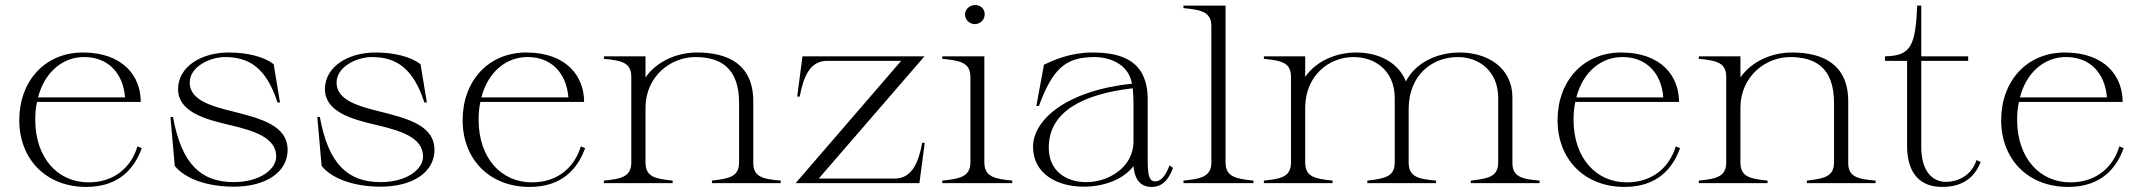

<svg xmlns="http://www.w3.org/2000/svg" viewBox="-20 -722 8444 757"><path d="M320 15C451 15 511 -60 539 -138L522 -145C498 -64 432 -3 329 -3C208 -3 119 -99 119 -250C119 -275 121 -298 126 -320H535C535 -423 464 -514 309 -515C157 -516 56 -402 56 -248C56 -95 161 15 320 15ZM130 -338C156 -439 229 -498 313 -497C402 -497 465 -438 473 -338Z M902 14C1028 14 1114 -43 1114 -131C1114 -228 1006 -255 904 -281C814 -303 728 -327 728 -396C728 -459 807 -497 868 -497C964 -497 1031 -452 1074 -318H1084L1059 -469C1021 -498 957 -515 882 -515C773 -515 682 -459 682 -370C683 -281 787 -252 886 -229C980 -207 1069 -180 1069 -105C1069 -54 1004 -4 902 -4C772 -4 696 -75 662 -261H652L669 -68C710 -17 797 14 902 14Z M1481 14C1607 14 1693 -43 1693 -131C1693 -228 1585 -255 1483 -281C1393 -303 1307 -327 1307 -396C1307 -459 1386 -497 1447 -497C1543 -497 1610 -452 1653 -318H1663L1638 -469C1600 -498 1536 -515 1461 -515C1352 -515 1261 -459 1261 -370C1262 -281 1366 -252 1465 -229C1559 -207 1648 -180 1648 -105C1648 -54 1583 -4 1481 -4C1351 -4 1275 -75 1241 -261H1231L1248 -68C1289 -17 1376 14 1481 14Z M2068 15C2199 15 2259 -60 2287 -138L2270 -145C2246 -64 2180 -3 2077 -3C1956 -3 1867 -99 1867 -250C1867 -275 1869 -298 1874 -320H2283C2283 -423 2212 -514 2057 -515C1905 -516 1804 -402 1804 -248C1804 -95 1909 15 2068 15ZM1878 -338C1904 -439 1977 -498 2061 -497C2150 -497 2213 -438 2221 -338Z M2950 -82V-322C2950 -468 2851 -515 2728 -515C2652 -515 2572 -483 2525 -417V-500H2361V-490C2433 -483 2469 -475 2469 -418V-82C2469 -26 2432 -17 2361 -10V0H2632V-10C2562 -17 2525 -25 2525 -82V-298C2526 -423 2626 -497 2721 -497C2817 -497 2894 -458 2894 -316V-82C2894 -26 2857 -18 2787 -10V0H3058V-10C2986 -16 2949 -25 2950 -82Z M3117 0H3605L3626 -159H3616C3601 -79 3575 -18 3507 -18H3208L3625 -500H3144L3123 -341H3133C3148 -421 3174 -482 3241 -482H3533Z M3695 -10V0H3971V-10C3901 -17 3861 -25 3861 -82V-500H3695V-490C3767 -483 3806 -475 3806 -418V-82C3806 -26 3766 -17 3695 -10ZM3862 -661C3865 -684 3849 -700 3829 -702C3809 -704 3788 -691 3785 -669C3783 -647 3799 -630 3819 -627C3839 -625 3860 -639 3862 -661Z M4252 14C4336 14 4410 -16 4449 -67C4454 -9 4481 15 4520 15C4560 15 4586 -9 4605 -60L4591 -70C4576 -28 4556 -7 4535 -7C4508 -7 4505 -36 4505 -103V-330C4505 -481 4405 -515 4287 -515C4201 -515 4137 -486 4096 -467L4066 -304H4076C4130 -449 4179 -497 4295 -497C4350 -497 4429 -473 4443 -392C4185 -365 4053 -250 4053 -143C4053 -37 4148 14 4252 14ZM4262 -4C4183 -4 4115 -48 4115 -140C4115 -282 4249 -351 4446 -374C4448 -357 4449 -333 4449 -316V-165C4449 -60 4347 -3 4262 -4Z M4646 -10V0H4922V-10C4852 -17 4812 -25 4812 -82V-700H4646V-690C4718 -683 4756 -675 4756 -618V-82C4756 -26 4717 -17 4646 -10Z M4963 -10V0H5234V-10C5163 -17 5126 -25 5126 -82V-298C5127 -424 5219 -497 5317 -497C5400 -497 5479 -445 5479 -335V-82C5479 -26 5442 -18 5371 -10V0H5642V-10C5571 -16 5534 -25 5534 -82V-294C5535 -427 5627 -497 5728 -497C5808 -497 5887 -445 5887 -335V-82C5887 -26 5850 -18 5779 -10V0H6050V-10C5979 -16 5942 -25 5943 -82V-338C5943 -455 5845 -515 5735 -515C5649 -515 5562 -477 5523 -401C5493 -477 5414 -515 5328 -515C5249 -515 5171 -483 5126 -419V-500H4963V-490C5034 -483 5070 -475 5070 -418V-82C5070 -26 5034 -17 4963 -10Z M6385 15C6516 15 6576 -60 6604 -138L6587 -145C6563 -64 6497 -3 6394 -3C6273 -3 6184 -99 6184 -250C6184 -275 6186 -298 6191 -320H6600C6600 -423 6529 -514 6374 -515C6222 -516 6121 -402 6121 -248C6121 -95 6226 15 6385 15ZM6195 -338C6221 -439 6294 -498 6378 -497C6467 -497 6530 -438 6538 -338Z M7267 -82V-322C7267 -468 7168 -515 7045 -515C6969 -515 6889 -483 6842 -417V-500H6678V-490C6750 -483 6786 -475 6786 -418V-82C6786 -26 6749 -17 6678 -10V0H6949V-10C6879 -17 6842 -25 6842 -82V-298C6843 -423 6943 -497 7038 -497C7134 -497 7211 -458 7211 -316V-82C7211 -26 7174 -18 7104 -10V0H7375V-10C7303 -16 7266 -25 7267 -82Z M7412 -482H7499V-148C7499 -31 7557 15 7637 15C7705 15 7761 -11 7789 -83L7773 -91C7752 -27 7696 -5 7653 -5C7595 -5 7555 -52 7555 -142V-482H7740V-500H7555V-700H7539C7532 -548 7518 -501 7412 -500Z M8134 15C8265 15 8325 -60 8353 -138L8336 -145C8312 -64 8246 -3 8143 -3C8022 -3 7933 -99 7933 -250C7933 -275 7935 -298 7940 -320H8349C8349 -423 8278 -514 8123 -515C7971 -516 7870 -402 7870 -248C7870 -95 7975 15 8134 15ZM7944 -338C7970 -439 8043 -498 8127 -497C8216 -497 8279 -438 8287 -338Z"/></svg>

Font: Sprat Light
Style: Regular
Weight: 300
Designer: Ethan Nakache
Foundry: Collletttivo
Version: Version 2.000;Glyphs 3.2 (3217)